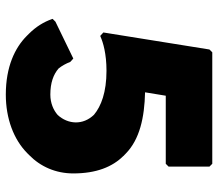

<svg xmlns="http://www.w3.org/2000/svg" viewBox="-66 -680 768 677"><g transform="rotate(90 318.5 -342.0)"><path d="M222 -164C213 -175 204 -191 199 -205L198 -206L187 -216L57 -153L47 -143L48 -140C58 -112 74 -85 100 -59L107 -52C149 -10 216 22 314 22C399 22 472 -6 520 -53L527 -60C568 -100 592 -154 592 -216C592 -297 569 -354 530 -393L529 -395H528L522 -401C472 -450 395 -467 306 -469L318 -542H558L568 -552V-696L558 -706H165L155 -696L95 -322L107 -311L110 -312C130 -321 170 -333 230 -333C306 -333 355 -314 385 -289C423 -250 419 -197 386 -161C369 -146 344 -135 314 -135C272 -135 243 -146 222 -164Z"/></g></svg>

Font: Hussar Woodtype
Style: Ultra
Weight: 900
Foundry: Cannot Into Space Fonts
Version: Version 1.07